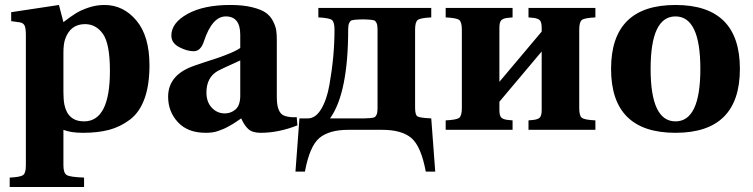

<svg xmlns="http://www.w3.org/2000/svg" viewBox="-20 -522 3028 772"><path d="M19 192Q62 190 73 182Q84 174 84 143V-381Q84 -410 78.5 -420Q73 -430 60 -432L25 -437V-473L217 -502L235 -433Q265 -456 285 -468.5Q305 -481 336 -491.5Q367 -502 400 -502Q476 -502 528.5 -439.5Q581 -377 581 -259Q581 -180 561 -125Q541 -70 502.5 -41Q464 -12 419 0Q374 12 314 12Q264 12 235 0V143Q235 174 248.5 182Q262 190 318 192V230H19ZM235 -152Q235 -121 239 -101Q253 -34 318 -34Q422 -34 422 -237Q422 -346 394 -385.5Q366 -425 322 -425Q263 -425 242 -365Q235 -345 235 -310Z M656 -133Q656 -222 762 -258Q773 -262 801.5 -271.5Q830 -281 846 -286Q862 -291 884 -299.5Q906 -308 921 -315Q936 -322 946 -329V-382Q946 -456 888 -456Q833 -456 800 -356Q787 -316 759 -316Q732 -316 700.5 -332.5Q669 -349 669 -379Q669 -430 734 -466Q799 -502 906 -502Q957 -502 993.5 -493Q1030 -484 1048.5 -471Q1067 -458 1077.5 -437.5Q1088 -417 1090.5 -401Q1093 -385 1093 -362V-131Q1093 -66 1125 -56Q1146 -49 1173 -51L1176 -18Q1100 12 1028 12Q995 12 978.5 -3Q962 -18 950 -46Q947 -44 934.5 -35.5Q922 -27 917 -24Q912 -21 899.5 -14Q887 -7 878.5 -3.5Q870 0 857.5 4.5Q845 9 832.5 10.5Q820 12 807 12Q735 12 695.5 -30.5Q656 -73 656 -133ZM810 -150Q810 -112 831.5 -89Q853 -66 884 -66Q908 -66 926.5 -81.5Q945 -97 946 -134V-279Q864 -242 856 -237Q810 -211 810 -150Z M1168 168 1184 -46Q1184 -46 1218 -46Q1249 -46 1271.5 -83.5Q1294 -121 1304.5 -180.5Q1315 -240 1320 -295Q1325 -350 1325 -403Q1325 -434 1314 -442Q1303 -450 1260 -452V-490H1714V-452Q1671 -450 1660 -442Q1649 -434 1649 -403V-89Q1649 -60 1658.5 -54Q1668 -48 1714 -46L1730 168H1692Q1673 66 1634 33Q1595 0 1517 0H1381Q1303 0 1264 33Q1225 66 1206 168ZM1307 -46H1445L1466 -47Q1479 -48 1484.5 -50Q1490 -52 1494 -60.5Q1498 -69 1498 -85V-405Q1498 -421 1494 -429.5Q1490 -438 1484.5 -440Q1479 -442 1466 -443L1445 -444H1433L1412 -443Q1399 -442 1393.5 -440Q1388 -438 1384 -429.5Q1380 -421 1380 -405Q1380 -147 1307 -46Z M1772 0V-38Q1815 -40 1826 -48Q1837 -56 1837 -87V-403Q1837 -434 1826 -442Q1815 -450 1772 -452V-490H2041V-452L2020 -450Q2003 -448 1995.5 -440.5Q1988 -433 1988 -410V-193L2158 -395V-410Q2158 -433 2150.5 -440.5Q2143 -448 2126 -450L2105 -452V-490H2374V-452Q2331 -450 2320 -442Q2309 -434 2309 -403V-87Q2309 -56 2320 -48Q2331 -40 2374 -38V0H2105V-38L2126 -40Q2143 -42 2150.5 -49.5Q2158 -57 2158 -80V-315L1988 -113V-80Q1988 -57 1995.5 -49.5Q2003 -42 2020 -40L2041 -38V0Z M2696 12Q2437 12 2437 -245Q2437 -502 2696 -502Q2955 -502 2955 -245Q2955 12 2696 12ZM2696 -456Q2596 -456 2596 -245Q2596 -34 2696 -34Q2796 -34 2796 -245Q2796 -456 2696 -456Z"/></svg>

Font: Heuristica
Style: Bold
Weight: 700
Version: Version 1.0.2